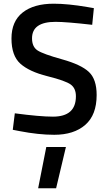

<svg xmlns="http://www.w3.org/2000/svg" viewBox="-20 -717 583 1037"><path d="M230 77H336L283 300H186ZM280 -599Q153 -599 153 -510Q153 -464 183 -444.5Q213 -425 315.5 -396.5Q418 -368 460 -328.5Q502 -289 502 -204Q502 -96 440.5 -42.5Q379 11 273 11Q188 11 85 -9L49 -16L60 -105Q195 -87 266 -87Q390 -87 390 -197Q390 -240 362 -260.5Q334 -281 236 -305.5Q138 -330 90 -373Q42 -416 42 -509Q42 -602 102.5 -649.5Q163 -697 270 -697Q347 -697 452 -679L487 -673L478 -583Q338 -599 280 -599Z"/></svg>

Font: TitilliumWeb-SemiBold
Style: SemiBold
Weight: 600
Version: Version 1.001;PS 57.000;hotconv 1.0.70;makeotf.lib2.5.55311